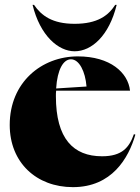

<svg xmlns="http://www.w3.org/2000/svg" viewBox="-20 -755 577 790"><path d="M280 15C440 15 509 -104 537 -201L531 -203C512 -149 483 -112 400 -112C282 -112 210 -184 210 -359C210 -367 210 -375 211 -382H515C507 -456 434 -523 300 -523C151 -523 20 -416 20 -241C20 -86 130 15 280 15ZM114 -735C145 -608 220 -544 287 -544C357 -544 429 -608 460 -735H454C426 -691 381 -657 287 -657C195 -657 150 -691 120 -735ZM211 -391C216 -470 241 -511 272 -511C306 -511 331 -461 336 -399Z"/></svg>

Font: Nyght Serif Dark
Style: Regular
Weight: 800
Designer: Maksym Kobuzan
Version: Version 0.410;Glyphs 3.1.2 (3151)